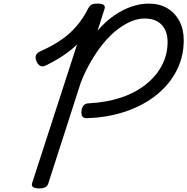

<svg xmlns="http://www.w3.org/2000/svg" viewBox="-20 -1035 1043 1069"><path d="M465 -377Q446 -376 438.5 -387Q431 -398 434 -421Q438 -441 448 -450.5Q458 -460 476 -460Q573 -465 653 -491.5Q733 -518 791.5 -564.5Q850 -611 881.5 -671Q913 -731 913 -801Q913 -863 879.5 -897.5Q846 -932 785 -932Q748 -932 709 -915.5Q670 -899 630.5 -868Q591 -837 555 -793Q519 -749 487 -694Q455 -639 430 -576L249 -14Q245 0 233 7Q221 14 198 14Q176 14 165 7Q154 0 159 -16L409 -787Q385 -764 358 -744Q331 -724 301 -706Q271 -688 238 -672Q217 -661 203.5 -668.5Q190 -676 182 -696Q175 -715 180.5 -728Q186 -741 206 -750Q273 -780 322 -814Q371 -848 407.5 -891Q444 -934 471 -988Q480 -1004 490.5 -1009.5Q501 -1015 524 -1015Q546 -1015 556.5 -1008Q567 -1001 562 -985L523 -864Q567 -915 614.5 -948Q662 -981 711.5 -998Q761 -1015 809 -1015Q868 -1015 911.5 -989Q955 -963 979 -917.5Q1003 -872 1003 -811Q1003 -720 963.5 -642.5Q924 -565 852 -507Q780 -449 681.5 -415Q583 -381 465 -377Z"/></svg>

Font: Playwrite MX
Style: Regular
Weight: 400
Designer: Veronika Burian, José Scaglione
Foundry: TypeTogether
Version: Version 1.002